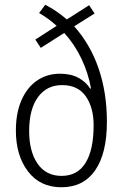

<svg xmlns="http://www.w3.org/2000/svg" viewBox="-20 -780 519 810"><path d="M262 -698 356 -758 379 -723 293 -669Q361 -593 396 -491Q431 -389 431 -266Q431 -133 381.5 -61.5Q332 10 239 10Q149 10 98 -57Q47 -124 47 -229Q47 -303 70.5 -357Q94 -411 136 -440Q178 -469 233 -469Q279 -469 310.5 -452Q342 -435 361 -406L364 -407Q352 -473 323 -533.5Q294 -594 251 -641L152 -578L129 -613L219 -671Q185 -702 145 -725L171 -760Q219 -735 262 -698ZM103 -227Q103 -141 138.5 -89.5Q174 -38 240 -38Q307 -38 341 -93Q375 -148 375 -252Q375 -326 342 -373.5Q309 -421 242 -421Q177 -421 140 -370Q103 -319 103 -227Z"/></svg>

Font: Noto Sans Display Light Narrow
Style: Regular
Weight: 300
Width: 4
Designer: Monotype Design team
Foundry: Monotype Imaging Inc.
Version: Version 1.000